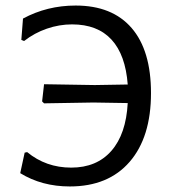

<svg xmlns="http://www.w3.org/2000/svg" viewBox="-20 -666 622 693"><path d="M525 -330Q525 -171 448 -82Q371 7 232 7Q131 7 53 -41L69 -115L78 -117Q146 -61 237 -61Q329 -61 382 -121.5Q435 -182 441 -294L317 -296L139 -293L132 -300L139 -362L322 -359L441 -361Q433 -468 382.5 -523Q332 -578 240 -578Q194 -578 149 -562.5Q104 -547 67 -518L57 -522L63 -599Q150 -646 253 -646Q385 -646 455 -565Q525 -484 525 -330Z"/></svg>

Font: Alegreya Sans
Style: Regular
Weight: 400
Designer: Juan Pablo del Peral
Foundry: Huerta Tipografica
Version: Version 2.008; ttfautohint (v1.6)